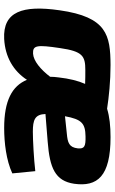

<svg xmlns="http://www.w3.org/2000/svg" viewBox="170 -722 563 944"><g transform="rotate(90 452.0 -249.5)"><path d="M654 -511C599 -511 553 -506 514 -494C456 -503 379 -511 299 -511C153 -510 63 -494 30 -260C4 -79 36 19 171 12C260 7 328 -33 372 -100C402 -27 474 12 609 12C681 12 767 2 832 -28L821 -141C762 -134 668 -129 627 -129C569 -129 542 -139 540 -191L677 -202C806 -212 869 -239 883 -332C899 -446 847 -511 654 -511ZM709 -350C704 -307 681 -300 636 -296L551 -287C566 -369 586 -387 650 -388C699 -389 712 -383 709 -350ZM243 -130C202 -128 199 -149 216 -263C232 -374 255 -387 324 -387C347 -387 369 -387 392 -386C377 -352 366 -309 360 -255C358 -241 357 -227 357 -214C321 -167 279 -132 243 -130Z"/></g></svg>

Font: Exo 2 Extra Bold
Style: Italic
Weight: 800
Italic angle: -8°
Designer: Natanael Gama
Version: Version 1.001;PS 001.001;hotconv 1.0.88;makeotf.lib2.5.64775